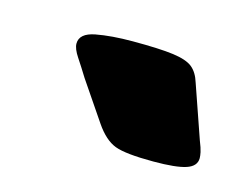

<svg xmlns="http://www.w3.org/2000/svg" viewBox="-39 -771 321 253"><g transform="rotate(15 121.0 -645.0)"><path d="M184 -572Q146 -572 131.5 -577.5Q117 -583 104 -602L68 -655Q60 -668 53 -678.5Q46 -689 46 -696Q46 -710 67 -714Q88 -718 117 -718Q154 -718 172.5 -715.5Q191 -713 199 -706.5Q207 -700 211 -687L236 -615Q240 -605 241 -600Q242 -595 242 -592Q242 -581 228.5 -576.5Q215 -572 184 -572Z"/></g></svg>

Font: Asap Condensed Condensed Black
Style: Italic
Weight: 900
Width: 3
Italic angle: -6°
Designer: Pablo Cosgaya
Foundry: Omnibus-Type
Version: Version 3.001; ttfautohint (v1.8.4.7-5d5b)